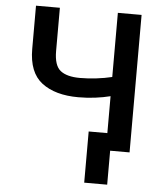

<svg xmlns="http://www.w3.org/2000/svg" viewBox="-59 -763 838 990"><g transform="rotate(5 360.0 -268.5)"><path d="M87 -711.6H210.6V-487.9Q210.6 -412.6 244 -386.4Q277.3 -360.1 345.2 -360.1Q384.9 -360.1 429 -365.2Q473 -370.4 510.7 -379.6V-711.6H633.5V0H510.7V-280.2Q474.4 -271 432.2 -265.6Q389.9 -260.3 345.2 -260.3Q225.5 -260.3 156.2 -313Q87 -365.8 87 -487.9ZM533 -89.1V175.8H414.1V-89.1Z"/></g></svg>

Font: Interface Medium
Style: Regular
Weight: 500
Designer: Rasmus Andersson
Foundry: rsms
Version: Version 1.8